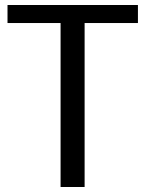

<svg xmlns="http://www.w3.org/2000/svg" viewBox="-20 -747 584 767"><path d="M10 -655V-727H531V-655H318V0H222V-655Z"/></svg>

Font: Expletus Sans
Style: Regular
Weight: 400
Designer: Jasper de Waard
Foundry: Designtown
Version: Version 7.028